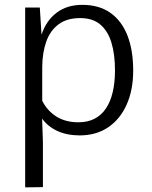

<svg xmlns="http://www.w3.org/2000/svg" viewBox="-20 -560 639 808"><path d="M85.9 228.5V-528.3H147.5L154.8 -414.1Q174.3 -473.1 218 -506.3Q261.7 -539.6 326.2 -539.6Q397 -539.6 444.6 -505.9Q492.2 -472.2 516.4 -410.4Q540.5 -348.6 540.5 -263.2Q540.5 -181.2 512.9 -119.6Q485.4 -58.1 435.1 -24.2Q384.8 9.8 315.4 9.8Q262.7 9.8 222.2 -8.5Q181.6 -26.9 157.2 -61L160.6 38.1V227.5ZM310.1 -45.4Q349.1 -45.4 377.9 -60.3Q406.7 -75.2 425.8 -103.5Q444.8 -131.8 454.3 -172.1Q463.9 -212.4 463.9 -263.7Q463.9 -331.1 449 -380.4Q434.1 -429.7 402.1 -456.8Q370.1 -483.9 317.4 -483.9Q260.7 -483.9 225.6 -457Q190.4 -430.2 174.3 -383.8Q158.2 -337.4 157.7 -277.8V-135.7Q179.7 -92.8 218 -69.1Q256.3 -45.4 310.1 -45.4Z"/></svg>

Font: Comme Light
Style: Regular
Weight: 300
Version: Version 1.000;gftools[0.9.27]